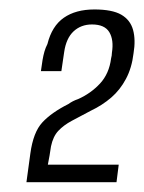

<svg xmlns="http://www.w3.org/2000/svg" viewBox="-20 -614 299 398"><path d="M34.8 -236.3 42.9 -295.7Q48.9 -340 67.9 -360.4Q86.9 -380.8 121.7 -398.3Q126.4 -401.7 131.3 -404.2Q136.2 -406.7 141.9 -408.6Q168.2 -420.3 187.3 -440.8Q206.3 -461.3 210.3 -493Q211 -495.7 211.5 -498.7Q212 -501.7 212 -504.7Q216.2 -531.2 206.6 -547.3Q197 -563.3 170.7 -563.3Q147.9 -563.3 132.5 -549Q117.1 -534.6 113 -505.9L107.2 -466.5H64.8Q66.7 -480.1 68.2 -489.6Q69.8 -499 72.1 -507.1Q74.4 -515.1 78.3 -522.7Q87.6 -560 112.3 -577.2Q137 -594.4 175.6 -594.4Q212.5 -594.4 231.3 -583.6Q250.1 -572.7 255.8 -552.1Q261.5 -531.4 256.8 -503.4Q253.2 -473.1 241.1 -450.5Q229.1 -427.8 210.6 -411.8Q192.1 -395.8 167.9 -384.3Q145.9 -372.7 128.9 -363.6Q111.9 -354.5 100.9 -342.8Q90 -331.2 85.7 -310.6Q84.4 -300.5 82.7 -291.4Q81 -282.4 79.2 -272.7H226.1L221.5 -236.3Z"/></svg>

Font: Alumni Sans SC Thin
Style: Italic
Weight: 100
Italic angle: -8°
Designer: Robert E. Leuschke
Foundry: Robert E. Leuschke
Version: Version 1.016